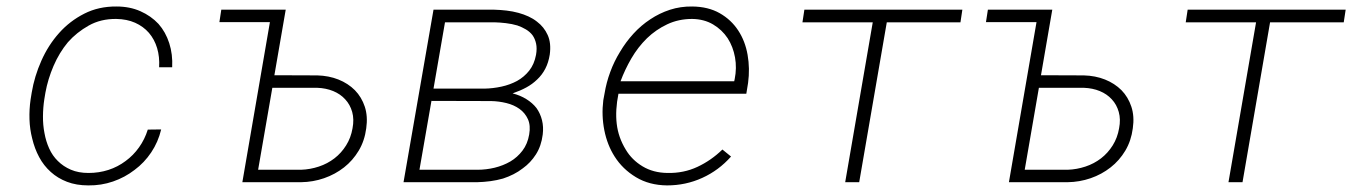

<svg xmlns="http://www.w3.org/2000/svg" viewBox="-20 -558 4148 588"><path d="M251 -28.3Q220.2 -28.3 197 -38.3Q173.8 -48.3 157.2 -64.9Q140.6 -81.1 130.6 -103.3Q120.6 -125.5 116.2 -150.4Q111.3 -175.3 111.6 -201.9Q111.8 -228.5 115.7 -253.9L119.1 -274.4Q126.5 -315.4 144 -356.2Q161.6 -397 188 -428.7Q214.8 -459 251.7 -479.7Q288.6 -500.5 335.9 -500Q368.7 -499.5 393.8 -488.3Q418.9 -477.1 436 -457.5Q453.1 -437.5 461.2 -410.6Q469.2 -383.8 467.3 -352.1H507.3Q509.3 -391.6 498.3 -425.8Q487.3 -460 465.3 -484.9Q442.4 -509.3 409.9 -523.7Q377.4 -538.1 336.9 -538.1Q282.2 -538.6 238 -516.1Q193.8 -493.7 161.1 -457Q127.9 -419.9 106.7 -372.1Q85.4 -324.2 77.1 -274.4L73.7 -253.4Q69.3 -223.1 70.3 -192.6Q71.3 -162.1 78.6 -133.8Q85.9 -103 99.9 -76.9Q113.8 -50.8 135.7 -31.2Q156.7 -12.2 185.3 -1.2Q213.9 9.8 250.5 9.8Q290 10.3 326.2 -2.2Q362.3 -14.6 392.1 -37.6Q421.9 -59.6 443.1 -91.3Q464.4 -123 473.6 -161.6L432.6 -161.1Q423.3 -131.3 405.8 -106.7Q388.2 -82 364.7 -64.9Q340.8 -46.9 312 -37.6Q283.2 -28.3 251 -28.3Z M657.7 -528.3 651.9 -490.2H806.6L722.2 0H901.9Q938.5 -0.5 972.4 -12.2Q1006.3 -23.9 1033.7 -45.4Q1060.5 -66.4 1078.6 -96.7Q1096.7 -127 1101.6 -165Q1106.9 -201.7 1097.2 -231.2Q1087.4 -260.7 1066.9 -281.7Q1045.9 -302.7 1016.4 -314.5Q986.8 -326.2 951.7 -327.1L820.3 -327.6L855 -528.3ZM814 -289.1H951.7Q978.5 -288.1 1000.5 -279.1Q1022.5 -270 1037.1 -253.9Q1052.2 -237.8 1058.6 -215.1Q1064.9 -192.4 1059.6 -165Q1054.7 -136.2 1040 -112.8Q1025.4 -89.4 1004.4 -73.2Q982.9 -56.6 956.5 -47.9Q930.2 -39.1 901.9 -38.1H770.5Z M1215.8 0H1441.4Q1461.9 -0.5 1481.9 -3.2Q1502 -5.9 1520.5 -11.2Q1537.1 -16.6 1552.5 -24.4Q1567.9 -32.2 1581.1 -42.5Q1605 -59.6 1621.3 -85.2Q1637.7 -110.8 1642.1 -146Q1645 -169.4 1639.9 -189.9Q1634.8 -210.4 1623 -227.1Q1610.8 -242.7 1592 -254.4Q1573.2 -266.1 1549.8 -272Q1573.7 -280.3 1592 -290.3Q1610.4 -300.3 1625 -314.5Q1640.1 -328.6 1649.9 -347.4Q1659.7 -366.2 1663.6 -390.6Q1668.5 -426.3 1657.2 -450.9Q1646 -475.6 1624.5 -491.7Q1612.8 -501 1598.4 -507.6Q1584 -514.2 1567.9 -518.6Q1550.3 -523.4 1531.5 -525.6Q1512.7 -527.8 1494.1 -528.3H1307.6ZM1301.3 -249 1484.4 -248.5Q1507.8 -248 1530.8 -242.4Q1553.7 -236.8 1570.8 -224.6Q1587.9 -212.4 1596.7 -193.1Q1605.5 -173.8 1600.6 -146Q1595.7 -117.2 1580.1 -96.7Q1564.5 -76.2 1543 -63.5Q1521 -50.8 1494.9 -44.4Q1468.8 -38.1 1441.9 -38.1H1264.6ZM1307.6 -286.6 1342.8 -489.7H1493.7Q1510.7 -489.3 1529.3 -487.1Q1547.9 -484.9 1564.5 -480Q1578.6 -475.1 1590.8 -467.8Q1603 -460.4 1610.8 -450.2Q1618.7 -439 1621.8 -424.3Q1625 -409.7 1621.6 -390.1Q1616.2 -361.3 1600.8 -341.8Q1585.4 -322.3 1563.5 -310.1Q1541.5 -298.3 1515.6 -292.7Q1489.7 -287.1 1463.9 -286.6Z M2022.9 9.8Q2080.1 9.8 2130.6 -13.2Q2181.2 -36.1 2218.8 -78.6L2192.4 -100.1Q2157.7 -66.4 2115.7 -46.9Q2073.7 -27.3 2024.4 -28.3Q1980.5 -28.8 1947.8 -48.6Q1915 -68.4 1896.5 -99.6Q1873.5 -137.2 1868.7 -179Q1863.8 -220.7 1874 -271H2265.6L2271 -304.2Q2276.9 -348.1 2269.5 -390.1Q2262.2 -432.1 2240.7 -464.8Q2219.2 -497.6 2184.1 -517.6Q2148.9 -537.6 2100.1 -538.1Q2064 -538.6 2031.7 -528.1Q1999.5 -517.6 1971.7 -499Q1943.4 -480.5 1919.9 -454.8Q1896.5 -429.2 1878.9 -399.4Q1860.8 -370.1 1848.9 -337.6Q1836.9 -305.2 1831.5 -272L1827.6 -251Q1821.8 -204.1 1830.8 -158.9Q1839.8 -113.8 1862.3 -78.6Q1886.7 -40 1927.5 -15.4Q1968.3 9.3 2022.9 9.8ZM2099.6 -500Q2136.2 -499.5 2163.8 -483.2Q2191.4 -466.8 2208.5 -440.9Q2225.1 -415 2231 -382.3Q2236.8 -349.6 2230 -315.9L2228.5 -309.1H1880.4Q1893.6 -344.7 1913.6 -379.2Q1933.6 -413.6 1961.4 -440.9Q1988.8 -467.3 2023.4 -483.6Q2058.1 -500 2099.6 -500Z M2921.4 -489.7 2927.2 -528.3H2443.4L2437.5 -489.7H2652.8L2568.4 0H2611.3L2695.8 -489.7Z M3005.4 -528.3 2999.5 -490.2H3154.3L3069.8 0H3249.5Q3286.1 -0.5 3320.1 -12.2Q3354 -23.9 3381.3 -45.4Q3408.2 -66.4 3426.3 -96.7Q3444.3 -127 3449.2 -165Q3454.6 -201.7 3444.8 -231.2Q3435.1 -260.7 3414.6 -281.7Q3393.6 -302.7 3364 -314.5Q3334.5 -326.2 3299.3 -327.1L3168 -327.6L3202.6 -528.3ZM3161.6 -289.1H3299.3Q3326.2 -288.1 3348.1 -279.1Q3370.1 -270 3384.8 -253.9Q3399.9 -237.8 3406.2 -215.1Q3412.6 -192.4 3407.2 -165Q3402.3 -136.2 3387.7 -112.8Q3373 -89.4 3352.1 -73.2Q3330.6 -56.6 3304.2 -47.9Q3277.8 -39.1 3249.5 -38.1H3118.2Z M4095.2 -489.7 4101.1 -528.3H3617.2L3611.3 -489.7H3826.7L3742.2 0H3785.2L3869.6 -489.7Z"/></svg>

Font: Roboto Mono ExtraLight
Style: Italic
Weight: 250
Italic angle: -10°
Monospace: yes
Designer: Google
Version: Version 3.000